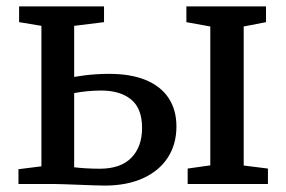

<svg xmlns="http://www.w3.org/2000/svg" viewBox="-20 -573 892 598"><path d="M564.5 0V-48L635 -58V-490.5L560.5 -504V-553H808.5V-504L739 -490.5V-57.5L814.5 -48V0ZM37.5 0V-46L109 -55V-492.5L39.5 -504V-553H304V-504L211 -492.5V-333.5Q225 -336 243 -338.2Q261 -340.5 281 -341.8Q301 -343 320 -343Q387 -343 433.8 -323.8Q480.5 -304.5 505 -267.8Q529.5 -231 529.5 -179Q529.5 -123.5 502.5 -82Q475.5 -40.5 425.2 -17.8Q375 5 306 5Q293.5 5 271.8 4.2Q250 3.5 225.5 2.5Q201 1.5 179.2 0.8Q157.5 0 145 0ZM290.5 -47.5Q356 -47.5 389.2 -81.8Q422.5 -116 422.5 -174.5Q422.5 -235 388.5 -263Q354.5 -291 295 -291Q273.5 -291 250.8 -288.8Q228 -286.5 211 -283V-52Q227 -50 247.5 -48.8Q268 -47.5 290.5 -47.5Z"/></svg>

Font: Merriweather 24pt
Style: Regular
Weight: 400
Designer: Eben Sorkin
Foundry: Eben Sorkin
Version: Version 2.100